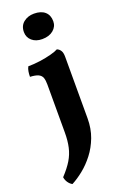

<svg xmlns="http://www.w3.org/2000/svg" viewBox="-177 -742 664 1042"><g transform="rotate(-20 155.0 -221.5)"><path d="M49.1 249Q35.8 241.9 26.2 228.1Q16.6 214.3 14 197Q49.9 158.7 69.6 125.8Q89.3 92.9 97.5 56.2Q105.8 19.6 105.8 -28.4V-306.2Q105.8 -329.7 100.5 -344.7Q95.2 -359.6 79.2 -367.4Q63.2 -375.1 31.3 -376.7Q31.3 -391.9 33.6 -406.6Q35.8 -421.3 42.4 -433.5Q75.7 -433.5 111.3 -438.5Q146.9 -443.5 176 -451.3Q205.1 -459 219.2 -467Q232.4 -461.9 240.2 -449.5Q248 -437.1 248 -414.5V-59.1Q248 1.2 229.3 50.4Q210.6 99.6 180.9 137.9Q151.2 176.3 116.4 204.2Q81.7 232 49.1 249ZM164.7 -546.1Q128.2 -546.1 105.7 -565.7Q83.3 -585.3 83.3 -616.1Q83.3 -651.9 108 -671.8Q132.8 -691.7 168.4 -691.7Q208.9 -691.7 231.2 -672.1Q253.4 -652.5 253.4 -617.1Q253.4 -586.8 229.1 -566.4Q204.9 -546.1 164.7 -546.1Z"/></g></svg>

Font: Vollkorn
Style: Regular
Weight: 400
Designer: Friedrich Althausen
Foundry: Friedrich Althausen
Version: Version 5.001